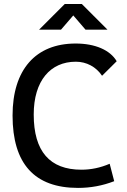

<svg xmlns="http://www.w3.org/2000/svg" viewBox="-20 -918 626 948"><path d="M365.2 9.8C426.8 9.8 486.3 -1 543.9 -23.4L521.5 -109.4C475.6 -89.8 429.7 -80.1 381.8 -80.1C225.6 -80.1 146.5 -170.9 146.5 -352.5C146.5 -519 228.5 -613.3 354.5 -613.3C407.2 -613.3 454.6 -587.9 483.9 -543.9L556.2 -615.7C523.4 -671.4 449.2 -703.1 353.5 -703.1C155.3 -703.1 42 -573.2 42 -347.7C42 -109.4 150.4 9.8 365.2 9.8ZM172.9 -771.5H281.2L341.8 -841.8L402.3 -771.5H510.7L383.8 -898.4H299.8Z"/></svg>

Font: CaskaydiaCove Nerd Font
Style: Regular
Weight: 400
Designer: Aaron Bell
Foundry: Saja Typeworks
Version: Version 2111.1;Nerd Fonts 2.3.3